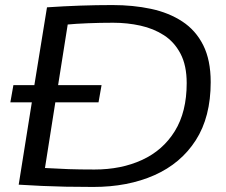

<svg xmlns="http://www.w3.org/2000/svg" viewBox="-20 -730 895 760"><path d="M21 -325 33 -393H116L166 -701Q299 -710 425 -710Q507 -710 577.5 -695Q648 -680 701.5 -645Q755 -610 784.5 -551Q814 -492 814 -405Q814 -267 755 -175Q696 -83 591 -36.5Q486 10 349 10Q288 10 239.5 9Q191 8 147 6Q103 4 54 1L106 -325ZM354 -59Q460 -59 542.5 -97Q625 -135 672 -211Q719 -287 719 -401Q719 -471 694.5 -517.5Q670 -564 629 -590.5Q588 -617 536 -628.5Q484 -640 428 -640Q377 -640 327.5 -638Q278 -636 248 -633L210 -393H382L370 -325H199L158 -65Q208 -62 251.5 -60.5Q295 -59 354 -59Z"/></svg>

Font: Georama Extended
Style: Italic
Weight: 400
Width: 7
Italic angle: -9°
Designer: Jean-Baptiste Levee
Foundry: Production Type
Version: Version 1.000